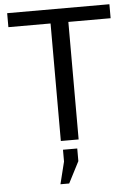

<svg xmlns="http://www.w3.org/2000/svg" viewBox="-62 -756 709 1034"><g transform="rotate(-5 293.0 -239.5)"><path d="M569.3 -635.3H340.8V0H244.6V-635.3H16.6V-710.9H569.3ZM329.1 116.2 269.5 231.9H222.2L252 111.8V47.9H329.1Z"/></g></svg>

Font: GeogebraSans
Style: Regular
Weight: 400
Designer: Google
Version: Version 1.100140; 2013